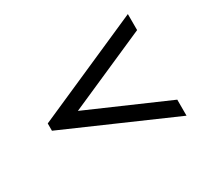

<svg xmlns="http://www.w3.org/2000/svg" viewBox="-117 -711 983 913"><g transform="rotate(-30 375.0 -255.0)"><path d="M670 24V-64L234 -254L670 -446V-534L80 -274V-234Z"/></g></svg>

Font: XITS Math
Style: Bold
Weight: 700
Designer: MicroPress Inc., with final additions and corrections provided by Coen Hoffman, Elsevier (retired)
Version: Version 1.302